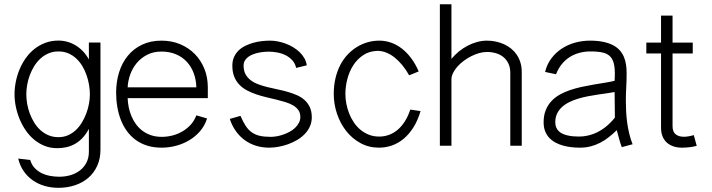

<svg xmlns="http://www.w3.org/2000/svg" viewBox="-20 -690 3373 909"><path d="M455.6 -488.6H400.8V-408.3Q389.8 -429 374.3 -445.6Q358.8 -462.3 340 -474Q321.2 -485.7 300.1 -491.8Q279.1 -497.9 256.7 -497.9Q223.3 -497.9 194.7 -487.2Q166.2 -476.6 143.1 -458.3Q120 -440.1 102.4 -415.3Q84.7 -390.5 72.9 -362.2Q61 -333.9 54.9 -303.4Q48.8 -272.9 48.8 -243.3Q48.8 -215 54.9 -185.1Q61 -155.2 72.6 -127Q84.1 -98.7 101.3 -73.5Q118.5 -48.3 141 -29.4Q163.5 -10.6 190.9 0.5Q218.4 11.5 250.6 11.5Q271.4 11.5 291.9 7.4Q312.5 3.3 332 -7.1Q351.5 -17.5 369 -35.2Q386.5 -53 400.8 -80.1V28.2Q400.8 57.6 389.3 79.7Q377.9 101.9 358.6 116.8Q339.2 131.8 313.8 139.3Q288.5 146.7 260.6 146.7Q238.7 146.7 216.8 142.6Q194.9 138.5 176.4 129.3Q157.8 120.1 143.7 104.9Q129.6 89.8 123 67.5L66.2 60.7Q74.2 94.1 91.8 119.8Q109.4 145.5 134.5 163.2Q159.6 180.9 190.8 190.1Q221.9 199.2 256.7 199.2Q298.6 199.2 335.1 187Q371.5 174.9 398.2 151.8Q424.9 128.7 440.2 95.1Q455.6 61.6 455.6 18.9ZM405.5 -243.3Q405.5 -222.5 401.4 -199.6Q397.3 -176.6 388.9 -154Q380.6 -131.5 368.3 -110.9Q355.9 -90.3 339.5 -74.6Q323.1 -59 302.3 -49.8Q281.5 -40.6 256.7 -40.6Q231 -40.6 209.7 -49.6Q188.3 -58.5 171.5 -73.9Q154.7 -89.2 142.1 -109.5Q129.6 -129.9 121.1 -152.4Q112.7 -175 108.6 -198.4Q104.6 -221.7 104.6 -243.3Q104.6 -264.8 108.6 -288.3Q112.7 -311.7 121.1 -334.3Q129.6 -356.9 142.1 -377.1Q154.7 -397.3 171.6 -412.8Q188.6 -428.3 209.8 -437.4Q231 -446.5 256.7 -446.5Q282.6 -446.5 303.6 -437.4Q324.7 -428.3 341.2 -412.8Q357.8 -397.3 369.9 -377Q382 -356.6 389.9 -334Q397.8 -311.4 401.6 -288Q405.5 -264.5 405.5 -243.3Z M909.5 -143.9Q900.1 -118.5 882.8 -99.5Q865.4 -80.4 843.2 -67.6Q821.1 -54.8 796.1 -48.4Q771.1 -42.1 745.9 -42.1Q718.1 -42.1 695.4 -49.7Q672.8 -57.3 655 -70.5Q637.3 -83.7 624.2 -101.4Q611.2 -119.2 602.6 -139.5Q593.9 -159.9 589.5 -181.8Q585.1 -203.8 584.4 -225.3H963.9V-276.2Q963.9 -323.7 947.7 -364.1Q931.5 -404.5 902.3 -434.2Q873.1 -463.9 832.9 -480.7Q792.8 -497.6 744.7 -497.6Q692.5 -497.6 652.4 -478.3Q612.2 -459.1 585 -425.8Q557.7 -392.5 543.7 -347.4Q529.8 -302.4 529.8 -251Q529.8 -216.9 535.3 -184.4Q540.8 -152 551.9 -123.1Q563 -94.2 580.5 -69.9Q598 -45.7 621.9 -28Q645.9 -10.3 676.6 -0.6Q707.4 9.1 745.4 9.1Q779.4 9.1 813.2 0.2Q847 -8.7 876.2 -26.1Q905.4 -43.5 927.6 -69.4Q949.8 -95.3 960.3 -129.2ZM584.4 -276.4Q585.7 -306.5 596.3 -336.6Q607 -366.8 627 -391.1Q647 -415.3 676.6 -430.6Q706.1 -445.9 744.7 -445.9Q782 -445.9 812 -433.4Q842.1 -421 863.4 -398.6Q884.6 -376.2 896.6 -344.9Q908.6 -313.6 909.7 -276.4Z M1432.3 -380.7Q1429.8 -399 1420.8 -414.7Q1411.8 -430.4 1398.2 -443.5Q1384.6 -456.5 1367.6 -466.6Q1350.6 -476.7 1332.4 -483.5Q1314.1 -490.2 1295.4 -493.9Q1276.7 -497.6 1259.5 -497.6Q1240.7 -497.6 1219.8 -495.3Q1198.9 -493 1178.9 -487.3Q1159 -481.7 1141 -472.8Q1122.9 -464 1109.5 -450.9Q1096 -437.7 1088 -420Q1080 -402.3 1080 -379.3Q1080 -349 1088.9 -327Q1097.8 -305 1113.4 -288.9Q1129 -272.8 1149.5 -262Q1170 -251.1 1193.3 -243.3Q1216.6 -235.4 1240.9 -229.7Q1265.2 -224.1 1288.5 -218.4Q1311.8 -212.6 1332.3 -206.3Q1352.8 -199.9 1368.4 -190.6Q1384 -181.3 1392.9 -168.2Q1401.9 -155.2 1401.9 -136.6Q1401.9 -121.2 1395 -108.2Q1388.1 -95.2 1376.9 -84.6Q1365.7 -73.9 1351 -66Q1336.2 -58 1320.7 -52.7Q1305.2 -47.4 1289.8 -44.7Q1274.4 -42.1 1261.5 -42.1Q1230.5 -42.1 1208.7 -47.3Q1186.9 -52.5 1170.7 -64.4Q1154.5 -76.4 1142.5 -95.2Q1130.4 -114.1 1118.5 -141.5L1067.9 -127Q1078.2 -95.2 1096.1 -70Q1113.9 -44.8 1137.8 -27.2Q1161.7 -9.5 1191.3 -0.2Q1220.8 9.1 1254.5 9.1Q1275.1 9.1 1298 5Q1320.9 0.9 1343.3 -7Q1365.7 -15 1386.2 -27Q1406.7 -39 1422.2 -54.9Q1437.7 -70.7 1446.9 -90.8Q1456.1 -110.8 1456.1 -134.6Q1456.1 -162.5 1447 -182.2Q1437.9 -201.9 1422.4 -216Q1407 -230 1386.3 -239.2Q1365.5 -248.4 1342.4 -255Q1319.2 -261.7 1294.7 -266.7Q1270.1 -271.7 1247 -277.4Q1223.8 -283.1 1203.1 -290.8Q1182.4 -298.5 1166.9 -310.2Q1151.5 -321.9 1142.4 -338.6Q1133.3 -355.3 1133.3 -379.3Q1133.3 -393.1 1139.3 -403.2Q1145.4 -413.3 1155.4 -420.7Q1165.3 -428 1177.9 -432.8Q1190.6 -437.6 1203.9 -440.4Q1217.2 -443.2 1229.9 -444.3Q1242.7 -445.5 1252.3 -445.5Q1272.1 -445.5 1293.1 -441.5Q1314.1 -437.6 1332.3 -428.4Q1350.5 -419.3 1363.9 -404.6Q1377.3 -390 1382.1 -368.5Z M1922.5 -171.2Q1911.9 -139.1 1896.4 -115Q1881 -90.9 1862 -75Q1843 -59.1 1821.1 -51.3Q1799.1 -43.4 1775.5 -43.4Q1748.7 -43.4 1726.4 -52.2Q1704.2 -61 1686.3 -75.9Q1668.5 -90.8 1655 -110.9Q1641.5 -131 1632.8 -153.4Q1624 -175.9 1619.6 -199.5Q1615.2 -223.1 1615.2 -245.2Q1615.2 -279.8 1624.4 -315.6Q1633.6 -351.5 1652.5 -380.9Q1671.4 -410.3 1700.1 -429.3Q1728.8 -448.3 1767.6 -449.2Q1788 -449.2 1808.3 -441.2Q1828.7 -433.2 1847.7 -418.2Q1866.8 -403.1 1884.4 -381.8Q1902 -360.4 1917.2 -333.4L1962.2 -351.9Q1947.3 -386.8 1927.2 -413.8Q1907 -440.9 1883.1 -459.6Q1859.3 -478.3 1832.1 -487.9Q1804.9 -497.6 1775.7 -497.6Q1746.9 -497.6 1719.7 -489.7Q1692.4 -481.8 1668.5 -466.8Q1644.5 -451.9 1624.4 -430.2Q1604.4 -408.4 1590.1 -380.5Q1575.9 -352.5 1568 -318.5Q1560.1 -284.4 1560.1 -245.2Q1560.1 -197.5 1575.4 -151.7Q1590.8 -106 1618.7 -70.2Q1646.7 -34.4 1686.3 -12.7Q1725.9 9.1 1774.4 9.1Q1806.2 9.1 1836.1 -1.4Q1865.9 -11.9 1891.5 -33.4Q1917.1 -54.8 1937.6 -87.4Q1958 -120 1971.1 -164.1Z M2117.3 -669.9H2062.5V0H2117.3V-313.8Q2117.3 -328.9 2124.8 -344.2Q2132.3 -359.6 2144.9 -374Q2157.5 -388.4 2174.4 -401.1Q2191.2 -413.9 2210 -423.4Q2228.7 -433 2248 -438.5Q2267.4 -444 2285.5 -444Q2307.4 -444 2327.5 -438.2Q2347.6 -432.4 2362.7 -420.3Q2377.7 -408.2 2386.8 -389.6Q2395.9 -370.9 2395.9 -345.5V0H2450.1V-349.1Q2450.1 -373.5 2443.9 -394Q2437.6 -414.5 2426.4 -431Q2415.1 -447.4 2399.8 -459.9Q2384.5 -472.4 2366.1 -480.7Q2347.6 -489.1 2327.1 -493.3Q2306.6 -497.6 2285.5 -497.6Q2261.8 -497.6 2238.3 -491.1Q2214.8 -484.6 2193 -473.1Q2171.1 -461.6 2151.9 -445.8Q2132.6 -429.9 2117.3 -411.3Z M2974.9 -7.1Q2965.4 -31.2 2959.2 -56.9Q2953 -82.5 2949.4 -108.5Q2945.9 -134.5 2944.4 -160.5Q2943 -186.5 2943 -211.4Q2943 -231.3 2943.5 -247.1Q2944.1 -263 2944.9 -278Q2945.6 -292.9 2946.2 -308.7Q2946.7 -324.5 2946.7 -343.9Q2946.7 -365.6 2943.6 -385.4Q2940.5 -405.2 2933.1 -422.1Q2925.7 -439.1 2913 -453Q2900.2 -466.9 2880.9 -476.8Q2861.5 -486.6 2834.9 -492.1Q2808.2 -497.6 2772.8 -497.6Q2737.4 -497.6 2702.9 -488.2Q2668.5 -478.8 2639.9 -460Q2611.2 -441.2 2590.4 -413.6Q2569.5 -386 2560.7 -349.4L2612.5 -338.4Q2623.1 -365.8 2639.6 -386.2Q2656.2 -406.6 2677.4 -420Q2698.5 -433.3 2723.5 -439.9Q2748.5 -446.5 2775.9 -446.5Q2812.1 -446.5 2835.3 -440.8Q2858.6 -435.1 2871.6 -419.6Q2884.5 -404.2 2888.5 -377.1Q2892.6 -350 2889.8 -307.4Q2868 -302.1 2841.7 -298Q2815.4 -293.8 2787.8 -289.1Q2760.1 -284.4 2731.9 -278.2Q2703.7 -272 2677.7 -263.1Q2651.6 -254.2 2629.1 -241.4Q2606.6 -228.6 2589.8 -210.3Q2572.9 -191.9 2563.3 -167.5Q2553.7 -143.1 2553.7 -110.9Q2553.7 -86.8 2561 -68.5Q2568.3 -50.2 2580.9 -36.9Q2593.6 -23.7 2610.3 -14.8Q2627 -5.9 2646.1 -0.6Q2665.1 4.6 2685.5 6.9Q2705.9 9.1 2725.5 9.1Q2752.4 9.1 2776 3.1Q2799.6 -2.9 2821.1 -14Q2842.6 -25 2861.9 -40.3Q2881.3 -55.5 2900 -73.7Q2905.3 -53.5 2910.9 -33.2Q2916.4 -12.9 2923.8 6.7ZM2891.1 -133.2Q2881.8 -121.5 2870.7 -110.2Q2859.6 -98.9 2847.1 -89Q2834.5 -79.1 2820.5 -70.8Q2806.5 -62.4 2790.6 -56.4Q2774.8 -50.4 2757.4 -47Q2740.1 -43.5 2721.1 -43.5Q2707.7 -43.5 2694.2 -44.6Q2680.6 -45.8 2668.1 -48.6Q2655.6 -51.3 2644.7 -56.2Q2633.9 -61 2625.9 -68.5Q2618 -76 2613.4 -86.5Q2608.9 -97 2608.9 -110.9Q2608.9 -134.3 2617.4 -152Q2626 -169.8 2640.7 -183.3Q2655.3 -196.7 2675 -206.4Q2694.6 -216 2716.9 -222.8Q2739.2 -229.6 2762.9 -234.1Q2786.6 -238.6 2809.5 -242.1Q2832.3 -245.5 2853 -248.3Q2873.6 -251 2889.8 -254.3Z M3264.7 -50.4Q3259.8 -49 3253.9 -47.5Q3248 -46.1 3242.1 -45Q3236.1 -43.9 3230.2 -43.2Q3224.2 -42.5 3218.7 -42.5Q3206.5 -42.5 3196.4 -45.3Q3186.3 -48.1 3179 -54Q3171.8 -59.8 3168 -69.3Q3164.1 -78.8 3164.1 -92.2V-437H3259.7V-488.3H3164.1V-616.2H3109.6V-488.3H3040V-437H3109.6V-85Q3109.6 -62.1 3116.7 -44.5Q3123.8 -26.9 3136.9 -15Q3150 -3.2 3168.3 3Q3186.6 9.1 3208.8 9.1Q3226.6 9.1 3244.2 7Q3261.9 4.9 3278.5 0.5Z"/></svg>

Font: SaysetthaMai Thin
Style: Regular
Weight: 100
Designer: John M. Durdin
Foundry: Lao Script for Windows
Version: Version 1.101